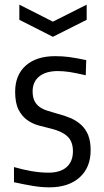

<svg xmlns="http://www.w3.org/2000/svg" viewBox="-20 -793 445 824"><path d="M63 -773 207 -700 352 -773V-708L207 -635L63 -708ZM192 11Q160 11 125 5.5Q90 0 40 -11V-76Q78 -65 115.5 -58.5Q153 -52 188 -52Q239 -52 266 -76Q293 -100 293 -144Q293 -186 269 -208Q245 -230 199 -241Q173 -247 146 -254.5Q119 -262 96.5 -278Q74 -294 59.5 -322.5Q45 -351 45 -399Q45 -471 90.5 -511.5Q136 -552 217 -552Q246 -552 274.5 -548.5Q303 -545 350 -535L348 -470Q305 -480 278.5 -484Q252 -488 228 -488Q177 -488 148.5 -465Q120 -442 120 -401Q120 -376 128 -360Q136 -344 150 -334Q164 -324 183 -318Q202 -312 223 -306Q255 -298 282 -286.5Q309 -275 328.5 -257Q348 -239 358.5 -213Q369 -187 369 -148Q369 -74 321.5 -31.5Q274 11 192 11Z"/></svg>

Font: Encode Sans Condensed
Style: Regular
Weight: 400
Designer: Pablo Impallari, Andres Torresi
Foundry: Pablo Impallari, Andres Torresi
Version: Version 1.000; ttfautohint (v1.00) -l 8 -r 50 -G 200 -x 14 -